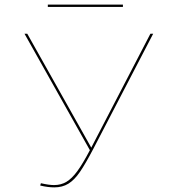

<svg xmlns="http://www.w3.org/2000/svg" viewBox="-20 -804 739 831"><path d="M643 -658 384 -160Q350 -95 326 -60Q302 -25 276 -9Q250 7 215 7Q187 7 154 -1L157 -11Q192 -3 214 -3Q244 -3 267.5 -17Q291 -31 314.5 -63Q338 -95 369 -154L86 -658H98L375 -165L631 -658ZM187 -784H512V-774H187Z"/></svg>

Font: Ysabeau Hairline
Style: Regular
Weight: 100
Designer: Christian Thalmann (Catharsis Fonts)
Version: Version 0.003